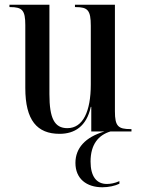

<svg xmlns="http://www.w3.org/2000/svg" viewBox="-20 -556 597 812"><path d="M232 10C295 10 346 -21 364 -104H366V0H422C340 24 299 71 299 133C299 200 346 236 413 236C439 236 467 230 485 221V210C465 219 447 222 432 222C388 222 363 190 363 127C363 54 397 15 447 0H536V-10H532C480 -10 466 -22 466 -85V-536H297V-526H300C351 -526 364 -513 364 -447V-199C364 -85 331 -14 265 -14C210 -14 189 -56 189 -158V-536H20V-526H23C74 -526 87 -513 87 -450V-184C87 -47 137 10 232 10Z"/></svg>

Font: Noto Serif Display Condensed Medium
Style: Regular
Weight: 500
Width: 3
Designer: Monotype Design Team
Foundry: Monotype Imaging Inc.
Version: Version 2.009